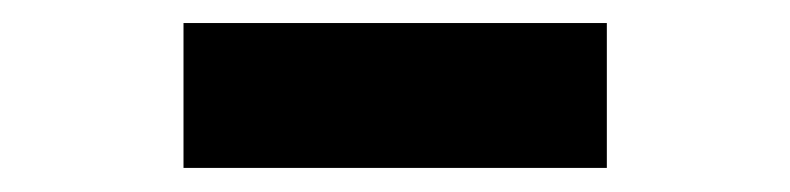

<svg xmlns="http://www.w3.org/2000/svg" viewBox="-20 -344 679 165"><path d="M501.5 -199.7H137.7V-324.2H501.5Z"/></svg>

Font: Lunasima
Style: Bold
Weight: 700
Designer: The DocRepair Project, Monotype Design Team
Foundry: Google
Version: Version 2.009